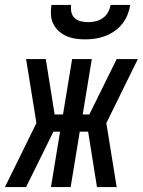

<svg xmlns="http://www.w3.org/2000/svg" viewBox="-53 -760 580 780"><path d="M-33 0 95 -260 53 -520H133L169 -295H203L240 -520H320L283 -295H310L421 -520H507L379 -260L421 0H341L305 -225H271L234 0H154L191 -225H164L53 0ZM293 -600Q273 -600 253.5 -603Q234 -606 217 -613.5Q200 -621 186 -633.5Q172 -646 163.5 -663Q155 -680 154 -700Q153 -720 156 -740H236Q234 -725 237 -710.5Q240 -696 250.5 -686.5Q261 -677 275.5 -673.5Q290 -670 305 -670Q320 -670 335.5 -673.5Q351 -677 364.5 -686.5Q378 -696 386 -710.5Q394 -725 396 -740H476Q473 -720 465 -700Q457 -680 443.5 -663Q430 -646 412 -633.5Q394 -621 374 -613.5Q354 -606 333.5 -603Q313 -600 293 -600Z"/></svg>

Font: Iosevka Medium Oblique
Style: Regular
Weight: 500
Italic angle: -9°
Monospace: yes
Designer: Belleve Invis
Foundry: Belleve Invis
Version: Version 32.5.0; ttfautohint (v1.8.4)